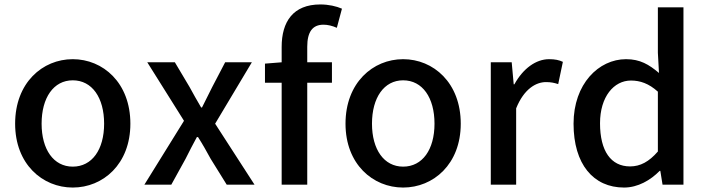

<svg xmlns="http://www.w3.org/2000/svg" viewBox="-20 -830 3178 863"><path d="M307 13C443 13 566 -92 566 -274C566 -458 443 -564 307 -564C171 -564 48 -458 48 -274C48 -92 171 13 307 13ZM307 -81C221 -81 167 -158 167 -274C167 -391 221 -469 307 -469C394 -469 448 -391 448 -274C448 -158 394 -81 307 -81Z M629 0H750L814 -116C831 -150 848 -183 865 -214H870C890 -183 909 -149 927 -116L999 0H1124L947 -274L1112 -550H992L934 -439C919 -409 903 -378 888 -347H884C866 -378 848 -409 832 -439L766 -550H642L807 -287Z M1517 -791C1492 -802 1457 -810 1420 -810C1297 -810 1246 -732 1246 -619V-550L1171 -544V-458H1246V0H1361V-458H1472V-550H1361V-620C1361 -687 1385 -719 1434 -719C1453 -719 1474 -714 1494 -705Z M1792 13C1928 13 2051 -92 2051 -274C2051 -458 1928 -564 1792 -564C1656 -564 1533 -458 1533 -274C1533 -92 1656 13 1792 13ZM1792 -81C1706 -81 1652 -158 1652 -274C1652 -391 1706 -469 1792 -469C1879 -469 1933 -391 1933 -274C1933 -158 1879 -81 1792 -81Z M2186 0H2300V-343C2335 -430 2389 -461 2434 -461C2456 -461 2470 -458 2489 -452L2510 -552C2493 -560 2475 -564 2448 -564C2389 -564 2331 -522 2292 -451H2289L2280 -550H2186Z M2785 13C2847 13 2904 -20 2945 -62H2948L2958 0H3052V-797H2937V-593L2942 -502C2897 -540 2857 -564 2794 -564C2671 -564 2558 -453 2558 -274C2558 -92 2647 13 2785 13ZM2812 -82C2726 -82 2677 -151 2677 -276C2677 -395 2739 -468 2816 -468C2857 -468 2896 -455 2937 -418V-149C2897 -103 2858 -82 2812 -82Z"/></svg>

Font: Noto Sans CJK JP Medium
Style: Regular
Weight: 500
Designer: Ryoko NISHIZUKA (kana & ideographs); Paul D. Hunt (Latin, Greek & Cyrillic); Wenlong ZHANG (bopomofo); Sandoll Communica
Foundry: Adobe Systems Incorporated
Version: Version 1.004;PS 1.004;hotconv 1.0.82;makeotf.lib2.5.63406